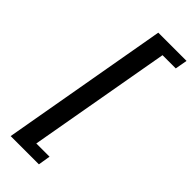

<svg xmlns="http://www.w3.org/2000/svg" viewBox="-294 -777 995 995"><g transform="rotate(45 203.5 -280.0)"><path d="M38 180 200 -740H407L395 -673H298L159 113H256L245 180Z"/></g></svg>

Font: Cuprum SemiBold
Style: Italic
Weight: 600
Italic angle: -10°
Version: Version 3.000